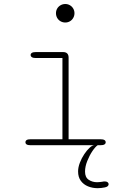

<svg xmlns="http://www.w3.org/2000/svg" viewBox="-20 -742 659 981"><path d="M136.5 -30.5H299V-445.5H163.5Q149.5 -445.5 143 -449.8Q136.5 -454 136.5 -461Q136.5 -468 143 -472Q149.5 -476 163.5 -476H302Q330.5 -476 330.5 -447.5V-30.5H493Q507 -30.5 513.5 -26.5Q520 -22.5 520 -15Q520 -8 513.5 -4Q507 0 493 0H136.5Q122.5 0 116.2 -4Q110 -8 110 -15Q110 -22.5 116.2 -26.5Q122.5 -30.5 136.5 -30.5ZM266 -674.5Q266 -687.5 272.2 -698.2Q278.5 -709 289.5 -715.2Q300.5 -721.5 313.5 -721.5Q326.5 -721.5 337.2 -715.2Q348 -709 354.2 -698.2Q360.5 -687.5 360.5 -674.5Q360.5 -661.5 354.2 -650.5Q348 -639.5 337.2 -633.2Q326.5 -627 313.5 -627Q300.5 -627 289.5 -633.2Q278.5 -639.5 272.2 -650.5Q266 -661.5 266 -674.5ZM479 219.5Q452.5 219.5 429.8 210.2Q407 201 393 182Q379 163 379 134Q379 113 388 89.5Q397 66 410.5 45.8Q424 25.5 438 12.8Q452 0 462 0H479Q467 8 452 30.2Q437 52.5 425.8 80.8Q414.5 109 414.5 135Q414.5 164 433.2 176.5Q452 189 475.5 189Q482.5 189 489.5 188.2Q496.5 187.5 503 186.5Q506.5 185.5 509.8 185.2Q513 185 515.5 185Q524.5 185 529.8 189Q535 193 535 199Q535 211.5 515.8 215.5Q496.5 219.5 479 219.5Z"/></svg>

Font: Sono ExtraLight
Style: Regular
Weight: 200
Designer: Tyler Finck
Foundry: Tyler Finck
Version: Version 2.112